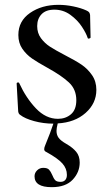

<svg xmlns="http://www.w3.org/2000/svg" viewBox="-20 -500 452 795"><path d="M219 11Q214 31 214 42Q214 59 223 71Q232 83 255 96Q281 111 295.5 128.5Q310 146 310 173Q310 213 281 244Q252 275 194 275Q123 275 123 230Q123 216 133.5 205.5Q144 195 159 195Q176 195 183 202.5Q190 210 196 224Q202 239 208.5 246Q215 253 231 253Q243 253 250 245.5Q257 238 257 224Q257 198 238.5 177Q220 156 173 130Q168 128 165.5 125Q163 122 163 118Q163 111 167 102Q190 46 201 12Q160 12 121.5 1.5Q83 -9 64 -24Q55 -29 55 -44L49 -153V-154Q49 -158 54 -158.5Q59 -159 60 -155Q88 -94 129 -51Q170 -8 220 -8Q252 -8 274 -27Q296 -46 296 -85Q296 -130 265.5 -158.5Q235 -187 177 -219Q137 -241 113 -257.5Q89 -274 72.5 -298Q56 -322 56 -355Q56 -413 104.5 -446.5Q153 -480 222 -480Q252 -480 283.5 -473.5Q315 -467 337 -457Q346 -453 349 -449Q352 -445 353 -438L355 -345Q355 -342 349.5 -340.5Q344 -339 343 -343Q337 -362 319 -389.5Q301 -417 271.5 -438.5Q242 -460 205 -460Q170 -460 152 -441Q134 -422 134 -392Q134 -363 149.5 -342Q165 -321 186.5 -307Q208 -293 250 -271Q293 -249 318 -232Q343 -215 361 -189Q379 -163 379 -128Q379 -72 334.5 -32.5Q290 7 219 11Z"/></svg>

Font: Cormorant SC SemiBold
Style: Regular
Weight: 600
Designer: Christian Thalmann (Catharsis Fonts)
Version: Version 3.000